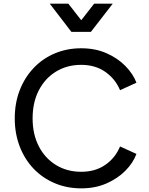

<svg xmlns="http://www.w3.org/2000/svg" viewBox="-20 -1022 819 1054"><path d="M426 12Q347 12 280 -16.5Q213 -45 164 -96.5Q115 -148 88 -218.5Q61 -289 61 -372Q61 -456 88 -526Q115 -596 164 -648Q213 -700 280 -728.5Q347 -757 426 -757Q503 -757 564.5 -730Q626 -703 668.5 -659.5Q711 -616 729 -568L639 -527Q613 -589 558 -627.5Q503 -666 426 -666Q348 -666 287.5 -629Q227 -592 193 -526Q159 -460 159 -372Q159 -285 193 -219Q227 -153 287.5 -116Q348 -79 426 -79Q503 -79 558 -117Q613 -155 639 -218L729 -177Q711 -128 668.5 -85Q626 -42 564.5 -15Q503 12 426 12ZM372 -847 253 -1002H355L426 -911L497 -1002H599L479 -847Z"/></svg>

Font: Pitagon Sans Text Medium
Style: Regular
Weight: 500
Designer: Travis Tran
Foundry: Pitagon
Version: Version 1.000; ttfautohint (v1.8.4.7-5d5b);gftools[0.9.26]